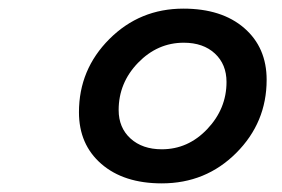

<svg xmlns="http://www.w3.org/2000/svg" viewBox="-20 -712 654 445"><path d="M598 -527Q598 -428 527.5 -357.5Q457 -287 355 -287Q267 -287 215 -332Q163 -377 163 -452Q163 -551 233.5 -621.5Q304 -692 405 -692Q494 -692 546 -647Q598 -602 598 -527ZM505 -522Q505 -563 478 -588Q451 -613 406 -613Q345 -613 300 -566.5Q255 -520 255 -457Q255 -416 282.5 -391Q310 -366 355 -366Q416 -366 460.5 -413Q505 -460 505 -522Z"/></svg>

Font: Intel One Mono Medium
Style: Italic
Weight: 500
Italic angle: -16°
Monospace: yes
Designer: Fred Shallcrass
Foundry: Frere-Jones Type LLC
Version: Version 1.400;hotconv 1.1.0;makeotfexe 2.6.0;FJTRelease1.4